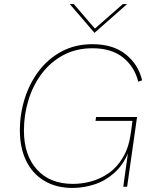

<svg xmlns="http://www.w3.org/2000/svg" viewBox="-20 -921 763 947"><path d="M338 6Q258 6 199.5 -28.5Q141 -63 109.5 -127Q78 -191 78 -278Q78 -359 102 -435Q126 -511 172 -571.5Q218 -632 284.5 -667.5Q351 -703 436 -703Q537 -703 599.5 -653.5Q662 -604 681 -525L662 -518Q643 -593 586 -638Q529 -683 436 -683Q356 -683 293 -649.5Q230 -616 186.5 -558.5Q143 -501 120.5 -428Q98 -355 98 -277Q98 -156 162 -85Q226 -14 340 -14Q383 -14 428.5 -26Q474 -38 515.5 -66.5Q557 -95 586.5 -144.5Q616 -194 626 -269L635 -337L640 -325H451L454 -344H656L607 0H588L612 -173L614 -172Q588 -107 543 -67.5Q498 -28 444.5 -11Q391 6 338 6ZM446 -759 324 -901H344L448 -780L586 -901H607Z"/></svg>

Font: Hanken Grotesk Thin
Style: Italic
Weight: 250
Italic angle: -8°
Designer: Alfredo Marco Pradil
Foundry: Hanken Design Co.
Version: Version 3.013